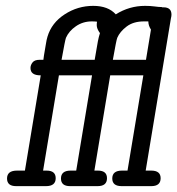

<svg xmlns="http://www.w3.org/2000/svg" viewBox="-20 -635 605 655"><path d="M4 -26Q4 -53 38 -53H65L119 -378H118Q84 -378 84 -403Q84 -413 91 -422Q98 -431 115 -431H128L130 -446Q133 -462 136 -481.5Q139 -501 142 -510Q156 -557 200.5 -586Q245 -615 298 -615Q349 -615 375 -586Q421 -615 475 -615Q493 -615 507.5 -613Q522 -611 530 -611H533V-610H538Q565 -610 565 -585Q565 -580 563 -572L477 -53H496Q528 -53 528 -27Q528 0 496 0H395Q363 0 363 -26Q363 -53 396 -53H415L469 -378H356L302 -53H314Q345 -53 345 -27Q345 0 313 0H219Q188 0 188 -26Q188 -53 221 -53H240L294 -378H181L127 -53H139Q170 -53 170 -27Q170 0 137 0H35Q4 0 4 -26ZM190 -431H303Q305 -441 308 -460Q311 -479 314 -494.5Q317 -510 321 -522Q310 -537 310 -549Q310 -556 311 -561Q305 -562 293 -562Q263 -562 239 -545.5Q215 -529 205 -506Q202 -498 190 -431ZM365 -431H478L495 -534Q486 -548 486 -562H471Q435 -562 412 -544.5Q389 -527 380 -506Q377 -499 365 -431Z"/></svg>

Font: CMU Typewriter Text
Style: LightOblique
Weight: 200
Italic angle: -9.46001°
Version: Version 0.7.0